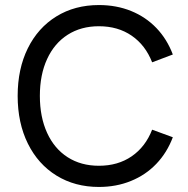

<svg xmlns="http://www.w3.org/2000/svg" viewBox="-20 -729 744 761"><path d="M50 -349Q50 -456 90.2 -537.5Q130.5 -619 203.5 -664Q276.5 -709 372 -709Q441.5 -709 499.5 -685.5Q557.5 -662 599.8 -618Q642 -574 665 -513L583 -482Q556.5 -550 502 -587.5Q447.5 -625 372 -625Q301 -625 248.2 -591.2Q195.5 -557.5 166.8 -495.2Q138 -433 138 -349Q138 -265 166.8 -202.2Q195.5 -139.5 248.2 -105.8Q301 -72 372 -72Q447.5 -72 502 -109.5Q556.5 -147 583 -215L665 -185Q642 -124 599.8 -79.8Q557.5 -35.5 499.2 -11.8Q441 12 372 12Q277 12 204 -33Q131 -78 90.5 -159.8Q50 -241.5 50 -349Z"/></svg>

Font: HK Grotesk
Style: Regular
Weight: 400
Designer: Alfredo Marco Pradil
Foundry: Hanken Design Co.
Version: Version 3.001